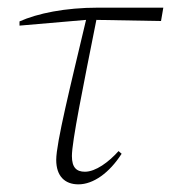

<svg xmlns="http://www.w3.org/2000/svg" viewBox="-20 -470 447 502"><path d="M31 -403 205 -418C164 -245 127 -96 127 -52C127 -9 150 12 185 12C224 12 266 -18 298 -68L290 -75C264 -46 230 -21 202 -21C180 -21 168 -32 168 -62C168 -100 197 -242 232 -418L401 -415L407 -450H237C150 -450 78 -435 31 -414Z"/></svg>

Font: Source Serif 4 Display Light
Style: Italic
Weight: 300
Italic angle: -12°
Designer: Frank Grießhammer
Foundry: Adobe Systems Incorporated
Version: Version 4.004;hotconv 1.0.117;makeotfexe 2.5.65602